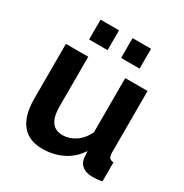

<svg xmlns="http://www.w3.org/2000/svg" viewBox="-169 -856 956 998"><g transform="rotate(30 309.0 -356.5)"><path d="M149 -604V-723H260V-604ZM341 -604V-723H452V-604ZM221 10Q140 10 98 -42Q56 -94 56 -196V-524H190V-225Q190 -104 277 -104Q316 -104 352.5 -127.5Q389 -151 412 -199V-524H546V-154Q546 -133 553.5 -124Q561 -115 578 -114V0Q558 4 544.5 5Q531 6 520 6Q484 6 461.5 -10.5Q439 -27 435 -56L432 -98Q397 -44 342 -17Q287 10 221 10Z"/></g></svg>

Font: PTCRaleway
Style: Bold
Weight: 700
Designer: Matt McInerney, Pablo Impallari, Rodrigo Fuenzalida
Foundry: Matt McInerney, Pablo Impallari, Rodrigo Fuenzalida
Version: Version 3.000g; ttfautohint (v1.5) -l 8 -r 28 -G 28 -x 14 -D